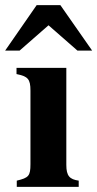

<svg xmlns="http://www.w3.org/2000/svg" viewBox="-49 -724 377 744"><path d="M308 -528 185 -704H93L-29 -528H27L139 -626L251 -528ZM256 0V-24C221 -29 208 -42 208 -85V-461H15V-437C59 -428 69 -418 69 -373V-88C69 -42 62 -35 16 -24V0Z"/></svg>

Font: XITS
Style: Bold
Weight: 700
Designer: MicroPress Inc., with final additions and corrections provided by Coen Hoffman, Elsevier (retired)
Version: Version 1.302